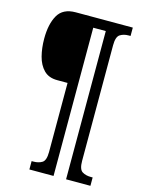

<svg xmlns="http://www.w3.org/2000/svg" viewBox="-129 -835 761 1021"><g transform="rotate(15 252.0 -324.5)"><path d="M136 111V65H146Q174 65 193.5 53Q213 41 213 -6V-386H156Q109 -386 82 -413.5Q55 -441 43.5 -485.5Q32 -530 32 -582Q32 -662 60 -711Q88 -760 158 -760H472V-714H461Q434 -714 414.5 -701.5Q395 -689 395 -642V-6Q395 41 414.5 53Q434 65 461 65H472V111H338V-705H269V111Z"/></g></svg>

Font: Noto Serif Bengali ExtraCondensed SemiBold
Style: Regular
Weight: 600
Width: 2
Designer: Juan Bruce, Universal Thirst, Indian Type Foundry and the Monotype Design Team.
Foundry: Monotype Imaging Inc.
Version: Version 2.003; ttfautohint (v1.8.4.7-5d5b)